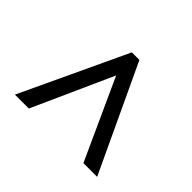

<svg xmlns="http://www.w3.org/2000/svg" viewBox="-106 -874 771 771"><g transform="rotate(45 279.5 -488.0)"><path d="M45 -262 257 -714H300L512 -262H434L278 -604L124 -262Z"/></g></svg>

Font: Noto Serif Bengali Black
Style: Regular
Weight: 900
Version: Version 2.003